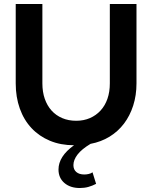

<svg xmlns="http://www.w3.org/2000/svg" viewBox="-20 -720 765 965"><path d="M666 -301Q666 -241 649.5 -189.5Q633 -138 603 -98.5Q573 -59 530.5 -33Q488 -7 435 3Q390 30 369.5 57Q349 84 349 110Q349 132 363.5 144.5Q378 157 404 157Q414 157 425.5 154.5Q437 152 445 146Q450 160 454 175Q458 190 463 204Q444 214 424 219.5Q404 225 381 225Q333 225 303.5 199.5Q274 174 274 132Q274 66 352 10Q285 10 231 -12.5Q177 -35 138.5 -76Q100 -117 79.5 -174.5Q59 -232 59 -301V-700H193V-301Q193 -258 205 -223.5Q217 -189 239 -164.5Q261 -140 292.5 -126.5Q324 -113 363 -113Q401 -113 432 -126.5Q463 -140 485.5 -164.5Q508 -189 520 -223.5Q532 -258 532 -301V-700H666Z"/></svg>

Font: Rosa Sans SemiBold
Style: Regular
Weight: 600
Designer: Pentagram / MCKL
Foundry: Pentagram / MCKL
Version: Version 1.005;September 16, 2019;FontCreator 11.5.0.2425 64-